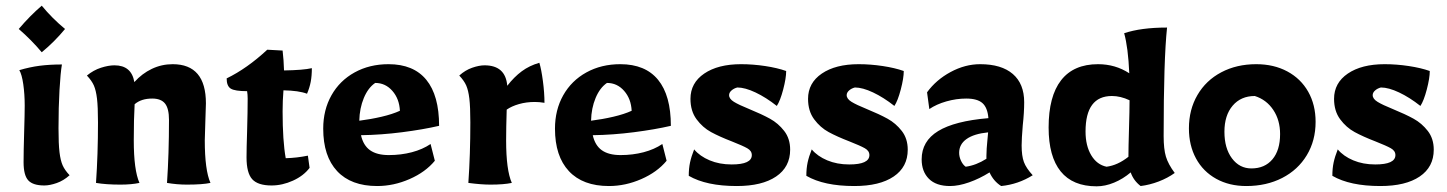

<svg xmlns="http://www.w3.org/2000/svg" viewBox="-20 -644 5094 676"><path d="M63 -73Q63 -110 65 -178Q67 -242 67 -272Q67 -312 62 -347Q57 -382 48 -397Q85 -408 120 -412.5Q155 -417 198 -417Q193 -388 189.5 -327.5Q186 -267 186 -192Q186 -137 189.5 -108Q193 -79 200.5 -62Q208 -45 225 -27Q204 -8 179.5 0.5Q155 9 136 9Q96 9 79.5 -9Q63 -27 63 -73ZM46 -542Q86 -589 127 -624Q164 -579 209 -542Q172 -497 127 -460Q91 -503 46 -542Z M318 0Q325 -100 325 -213Q325 -268 321.5 -297Q318 -326 310.5 -343Q303 -360 286 -378Q309 -397 335.5 -405.5Q362 -414 383 -414Q443 -414 453 -355Q480 -385 514.5 -401.5Q549 -418 588 -418Q705 -418 705 -280L703 -217L701 -150Q701 -45 721 0Q693 6 638 6Q603 6 568 0Q575 -102 575 -222Q575 -262 561 -279.5Q547 -297 516 -297Q477 -297 454 -277Q451 -225 451 -150Q451 -45 471 0Q443 6 404 6Q353 6 318 0Z M848 -90Q848 -120 850 -182Q852 -252 852 -297Q852 -311 850 -323Q807 -323 792.5 -332Q778 -341 778 -368Q850 -403 921 -469L975 -466Q979 -432 980 -396Q1047 -397 1078 -404Q1078 -377 1074 -356Q1070 -335 1061 -314Q1032 -325 978 -326Q975 -290 975 -252Q975 -148 986 -87Q1025 -88 1064 -96L1070 -53Q1049 -25 1011.5 -8Q974 9 936 9Q888 9 868 -13Q848 -35 848 -90Z M1118 -191Q1118 -257 1147 -308.5Q1176 -360 1228.5 -389Q1281 -418 1348 -418Q1436 -418 1481 -363Q1526 -308 1526 -201Q1470 -188 1396 -178.5Q1322 -169 1251 -168Q1259 -132 1283 -115Q1307 -98 1349 -98Q1392 -98 1430 -108Q1468 -118 1496 -137L1511 -78Q1478 -38 1422 -13.5Q1366 11 1308 11Q1216 11 1167 -41.5Q1118 -94 1118 -191ZM1388 -254Q1386 -296 1361.5 -324Q1337 -352 1301 -352Q1276 -335 1261 -299Q1246 -263 1245 -219Q1285 -224 1323.5 -233Q1362 -242 1388 -254Z M1629 0Q1636 -100 1636 -213Q1636 -268 1632.5 -297Q1629 -326 1621.5 -343Q1614 -360 1597 -378Q1618 -397 1642.5 -405.5Q1667 -414 1686 -414Q1760 -414 1766 -342Q1790 -373 1817 -393Q1844 -413 1879 -423Q1886 -400 1891.5 -358.5Q1897 -317 1897 -282Q1879 -285 1863 -285Q1833 -285 1807 -277.5Q1781 -270 1764 -258Q1762 -194 1762 -150Q1762 -45 1782 0Q1754 6 1707 6Q1674 6 1629 0Z M1934 -191Q1934 -257 1963 -308.5Q1992 -360 2044.5 -389Q2097 -418 2164 -418Q2252 -418 2297 -363Q2342 -308 2342 -201Q2286 -188 2212 -178.5Q2138 -169 2067 -168Q2075 -132 2099 -115Q2123 -98 2165 -98Q2208 -98 2246 -108Q2284 -118 2312 -137L2327 -78Q2294 -38 2238 -13.5Q2182 11 2124 11Q2032 11 1983 -41.5Q1934 -94 1934 -191ZM2204 -254Q2202 -296 2177.5 -324Q2153 -352 2117 -352Q2092 -335 2077 -299Q2062 -263 2061 -219Q2101 -224 2139.5 -233Q2178 -242 2204 -254Z M2405 -25Q2405 -51 2409.5 -72Q2414 -93 2424 -118Q2444 -94 2478.5 -79.5Q2513 -65 2556 -65Q2627 -65 2627 -98Q2627 -113 2611 -122Q2595 -131 2557 -146Q2513 -163 2483.5 -179Q2454 -195 2432.5 -224Q2411 -253 2411 -296Q2411 -352 2459.5 -385Q2508 -418 2589 -418Q2631 -418 2674 -411.5Q2717 -405 2748 -394Q2748 -369 2737.5 -329Q2727 -289 2715 -271Q2677 -301 2640 -318.5Q2603 -336 2576 -336Q2564 -333 2555.5 -325.5Q2547 -318 2547 -309Q2547 -296 2564 -285.5Q2581 -275 2618 -260Q2662 -242 2691 -226Q2720 -210 2741 -183Q2762 -156 2762 -117Q2762 -56 2712.5 -22.5Q2663 11 2574 11Q2467 11 2405 -25Z M2819 -25Q2819 -51 2823.5 -72Q2828 -93 2838 -118Q2858 -94 2892.5 -79.5Q2927 -65 2970 -65Q3041 -65 3041 -98Q3041 -113 3025 -122Q3009 -131 2971 -146Q2927 -163 2897.5 -179Q2868 -195 2846.5 -224Q2825 -253 2825 -296Q2825 -352 2873.5 -385Q2922 -418 3003 -418Q3045 -418 3088 -411.5Q3131 -405 3162 -394Q3162 -369 3151.5 -329Q3141 -289 3129 -271Q3091 -301 3054 -318.5Q3017 -336 2990 -336Q2978 -333 2969.5 -325.5Q2961 -318 2961 -309Q2961 -296 2978 -285.5Q2995 -275 3032 -260Q3076 -242 3105 -226Q3134 -210 3155 -183Q3176 -156 3176 -117Q3176 -56 3126.5 -22.5Q3077 11 2988 11Q2881 11 2819 -25Z M3225 -83Q3225 -147 3283 -182.5Q3341 -218 3460 -228Q3457 -265 3439 -281Q3421 -297 3382 -297Q3347 -297 3312 -287Q3277 -277 3252 -260L3244 -319Q3276 -363 3327 -390.5Q3378 -418 3431 -418Q3506 -418 3546 -383.5Q3586 -349 3586 -284Q3586 -248 3581 -203Q3577 -155 3577 -132Q3577 -95 3585 -73.5Q3593 -52 3616 -27Q3565 5 3505 11Q3478 -6 3464 -37Q3429 -15 3392 -2Q3355 11 3325 11Q3276 11 3250.5 -14.5Q3225 -40 3225 -83ZM3453 -85V-95Q3453 -107 3454 -121.5Q3455 -136 3456 -145L3459 -178Q3409 -173 3383 -154.5Q3357 -136 3357 -106Q3357 -92 3363.5 -78Q3370 -64 3380 -57Q3417 -62 3453 -85Z M3672 -195Q3672 -305 3716 -361.5Q3760 -418 3846 -418Q3907 -418 3956 -386Q3952 -477 3938 -527Q3997 -547 4089 -547Q4077 -434 4077 -165Q4077 -119 4085 -92.5Q4093 -66 4116 -35Q4091 -17 4059.5 -5Q4028 7 3996 11Q3971 -8 3961 -37Q3934 -14 3902.5 -1Q3871 12 3841 12Q3757 12 3714.5 -40.5Q3672 -93 3672 -195ZM3953 -92Q3953 -124 3955 -190Q3957 -256 3957 -291Q3925 -306 3895 -306Q3802 -306 3802 -181Q3802 -131 3822 -97.5Q3842 -64 3876 -57Q3915 -62 3953 -92Z M4166 -192Q4166 -258 4196 -309.5Q4226 -361 4280 -389.5Q4334 -418 4403 -418Q4465 -418 4512.5 -392.5Q4560 -367 4586 -321Q4612 -275 4612 -215Q4612 -149 4581 -97.5Q4550 -46 4494.5 -17.5Q4439 11 4368 11Q4308 11 4262 -14.5Q4216 -40 4191 -86Q4166 -132 4166 -192ZM4487 -172Q4487 -221 4463 -257Q4439 -293 4398 -306Q4349 -306 4320 -272Q4291 -238 4291 -180Q4291 -122 4317.5 -86.5Q4344 -51 4386 -51Q4433 -51 4460 -83Q4487 -115 4487 -172Z M4671 -25Q4671 -51 4675.5 -72Q4680 -93 4690 -118Q4710 -94 4744.5 -79.5Q4779 -65 4822 -65Q4893 -65 4893 -98Q4893 -113 4877 -122Q4861 -131 4823 -146Q4779 -163 4749.5 -179Q4720 -195 4698.5 -224Q4677 -253 4677 -296Q4677 -352 4725.5 -385Q4774 -418 4855 -418Q4897 -418 4940 -411.5Q4983 -405 5014 -394Q5014 -369 5003.5 -329Q4993 -289 4981 -271Q4943 -301 4906 -318.5Q4869 -336 4842 -336Q4830 -333 4821.5 -325.5Q4813 -318 4813 -309Q4813 -296 4830 -285.5Q4847 -275 4884 -260Q4928 -242 4957 -226Q4986 -210 5007 -183Q5028 -156 5028 -117Q5028 -56 4978.5 -22.5Q4929 11 4840 11Q4733 11 4671 -25Z"/></svg>

Font: Mirza
Style: Bold
Weight: 700
Designer: Arabic design by Kourosh Beigpour, Latin design by Eduardo Tunni, engineering by Lasse Fister
Version: Version 1.0010g